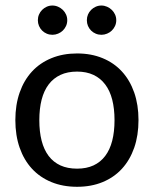

<svg xmlns="http://www.w3.org/2000/svg" viewBox="-20 -682 567 708"><path d="M36.6 0ZM264.2 -484.9Q316.4 -484.9 358.4 -467.5Q400.4 -450.2 429.7 -418.2Q459 -386.2 474.9 -340.8Q490.7 -295.4 490.7 -239.3Q490.7 -182.6 474.9 -137.2Q459 -91.8 429.7 -59.8Q400.4 -27.8 358.4 -10.5Q316.4 6.8 264.2 6.8Q211.9 6.8 169.7 -10.5Q127.4 -27.8 97.9 -59.8Q68.4 -91.8 52.5 -137.2Q36.6 -182.6 36.6 -239.3Q36.6 -295.4 52.5 -340.8Q68.4 -386.2 97.9 -418.2Q127.4 -450.2 169.7 -467.5Q211.9 -484.9 264.2 -484.9ZM264.2 -60.1Q298.8 -60.1 324.7 -72Q350.6 -84 367.9 -106.9Q385.3 -129.9 393.8 -163.1Q402.3 -196.3 402.3 -238.8Q402.3 -281.2 393.8 -314.5Q385.3 -347.7 367.9 -370.6Q350.6 -393.6 324.7 -405.8Q298.8 -418 264.2 -418Q229 -418 202.9 -405.8Q176.8 -393.6 159.4 -370.6Q142.1 -347.7 133.5 -314.5Q125 -281.2 125 -238.8Q125 -196.3 133.5 -163.1Q142.1 -129.9 159.4 -106.9Q176.8 -84 202.9 -72Q229 -60.1 264.2 -60.1ZM228 -607.4Q228 -596.2 223.6 -586.4Q219.2 -576.7 211.7 -569.3Q204.1 -562 194.1 -557.9Q184.1 -553.7 173.3 -553.7Q162.1 -553.7 152.3 -557.9Q142.6 -562 135.3 -569.3Q127.9 -576.7 123.8 -586.4Q119.6 -596.2 119.6 -607.4Q119.6 -618.7 123.8 -628.4Q127.9 -638.2 135.3 -645.5Q142.6 -652.8 152.3 -657.2Q162.1 -661.6 173.3 -661.6Q184.1 -661.6 194.1 -657.2Q204.1 -652.8 211.7 -645.5Q219.2 -638.2 223.6 -628.4Q228 -618.7 228 -607.4ZM408.7 -607.4Q408.7 -596.2 404.3 -586.4Q399.9 -576.7 392.3 -569.3Q384.8 -562 374.8 -557.9Q364.7 -553.7 354 -553.7Q342.8 -553.7 333 -557.9Q323.2 -562 315.9 -569.3Q308.6 -576.7 304.4 -586.4Q300.3 -596.2 300.3 -607.4Q300.3 -618.7 304.4 -628.4Q308.6 -638.2 315.9 -645.5Q323.2 -652.8 333 -657.2Q342.8 -661.6 354 -661.6Q364.7 -661.6 374.8 -657.2Q384.8 -652.8 392.3 -645.5Q399.9 -638.2 404.3 -628.4Q408.7 -618.7 408.7 -607.4Z"/></svg>

Font: Carlito
Style: Regular
Weight: 400
Designer: Lukasz Dziedzic
Foundry: tyPoland Lukasz Dziedzic
Version: Version 1.103; Beta1; all basic design good, some composites